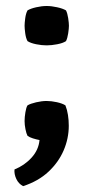

<svg xmlns="http://www.w3.org/2000/svg" viewBox="-20 -470 320 656"><path d="M203.5 -110Q209.5 -95 212.2 -77.2Q215 -59.5 215 -40.5Q215 3 197.5 43.8Q180 84.5 145.5 116.8Q111 149 59 166Q43.5 158 35.8 141.5Q28 125 29.5 109Q64 95 88 68.5Q112 42 115 8.5Q104.5 6.5 92.5 2.8Q80.5 -1 74 -6Q70 -13.5 67 -28.5Q64 -43.5 64 -56.5Q64 -70 66.8 -86.5Q69.5 -103 74 -110Q84 -116 103.5 -120.5Q123 -125 139 -125Q155.5 -125 174.5 -120.8Q193.5 -116.5 203.5 -110ZM64 -382Q64 -391 66.2 -407.8Q68.5 -424.5 74 -434.5Q85 -441 103.8 -445.2Q122.5 -449.5 139.5 -449.5Q156 -449.5 175.2 -445.2Q194.5 -441 205.5 -434.5Q210.5 -424.5 213 -407.8Q215.5 -391 215.5 -382Q215.5 -373 213 -356.2Q210.5 -339.5 205.5 -329.5Q195 -322.5 175.5 -318.8Q156 -315 139.5 -315Q122.5 -315 103.8 -318.8Q85 -322.5 74 -329.5Q68.5 -339.5 66.2 -356.2Q64 -373 64 -382Z"/></svg>

Font: Signika Medium
Style: Regular
Weight: 500
Designer: Anna Giedry
Foundry: Anna Giedry
Version: Version 2.000